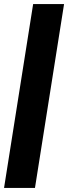

<svg xmlns="http://www.w3.org/2000/svg" viewBox="-37 -750 337 950"><path d="M-17 180 127 -730H280L136 180Z"/></svg>

Font: MuseoModerno ExtraBold
Style: Italic
Weight: 800
Italic angle: -9°
Designer: Pablo Cosgaya, Héctor Gatti, Marcela Romero, and the Authors of The MuseoModerno Project.
Foundry: Omnibus-Type Team
Version: Version 1.003